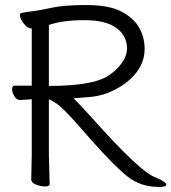

<svg xmlns="http://www.w3.org/2000/svg" viewBox="-20 -729 680 762"><path d="M106 -335Q91 -334 60 -332H59Q46 -332 37 -347Q28 -362 28 -375.5Q28 -389 39 -389H106V-616H105Q85 -616 66 -648Q59 -660 59 -668.5Q59 -677 67 -678Q87 -682 113 -685Q139 -688 186.5 -698.5Q234 -709 322.5 -709Q411 -709 460 -684Q509 -659 531.5 -620.5Q554 -582 554 -534.5Q554 -487 525.5 -447Q497 -407 445.5 -378Q394 -349 336.5 -344Q279 -339 272 -339Q303 -308 346 -260Q537 -46 597 -25Q640 -7 640 4Q640 13 612 13Q538 13 486 -28.5Q434 -70 347 -168L279 -245Q225 -305 204.5 -318Q184 -331 174 -335V-115L177 1Q177 11 159 11Q141 11 122.5 3.5Q104 -4 104 -17L106 -116ZM174 -388Q343 -388 406 -426Q441 -448 462.5 -477.5Q484 -507 484 -537Q484 -587 442 -618Q400 -649 314.5 -649Q229 -649 174 -630Z"/></svg>

Font: QiushuiShotai
Style: Regular
Weight: 600
Designer: Fontworks Inc.
Foundry: Fontworks Inc.
Version: Version 1.250